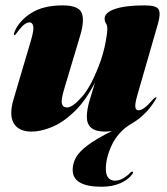

<svg xmlns="http://www.w3.org/2000/svg" viewBox="-20 -478 618 712"><path d="M558 -117Q563 -117 557 -109Q521.5 -48.5 461 -15.5Q416.5 13.5 394.5 60.2Q372.5 107 372.5 148.5Q372.5 171.5 382 181.8Q391.5 192 406 192Q422 192 437.2 183Q452.5 174 463 162.5Q468 157 472.5 159Q475 161.5 470 168.5Q455.5 188.5 426 201.5Q396.5 214.5 357 214.5Q249.5 214.5 249.5 152Q249.5 127.5 262 105.5Q274.5 83.5 306 60Q337.5 36.5 395 8Q381.5 10 368.5 10Q302 10 302 -45Q302 -72 313 -108.2Q324 -144.5 332.5 -172.5Q296.5 -102.5 254.5 -62.8Q212.5 -23 171.5 -6.5Q130.5 10 97.5 10Q49.5 10 31.2 -20.5Q13 -51 30 -109L94.5 -327Q106.5 -367.5 103.2 -381.2Q100 -395 89.5 -395Q80 -395 69.2 -386.5Q58.5 -378 43 -357Q38.5 -351 37.2 -349.5Q36 -348 34 -348Q28.5 -348 35 -363Q53 -403 97.2 -430.5Q141.5 -458 212.5 -458Q271 -458 282.8 -430.5Q294.5 -403 277 -345L218.5 -149.5Q206 -108.5 209.5 -94Q213 -79.5 229 -79.5Q249.5 -79.5 285 -120.2Q320.5 -161 353.5 -253Q365 -287 371.5 -321Q378 -355 378 -372Q378 -384 373 -391.2Q368 -398.5 368 -409Q368 -431.5 406.5 -444.8Q445 -458 517 -458Q560 -458 568.2 -443Q576.5 -428 566 -391L489 -124Q480.5 -94.5 481.8 -81.8Q483 -69 493 -69Q503 -69 515.2 -77.8Q527.5 -86.5 549 -111Q555 -117 558 -117Z"/></svg>

Font: Fraunces 144pt S000 Black
Style: Italic
Weight: 900
Italic angle: -16°
Version: Version 1.000; ttfautohint (v1.8.3)